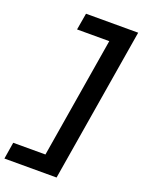

<svg xmlns="http://www.w3.org/2000/svg" viewBox="-179 -906 854 1131"><g transform="rotate(20 248.5 -340.0)"><path d="M-3 143 14 38H216L341 -718H139L157 -823H484L324 143Z"/></g></svg>

Font: Iosevka SS04 Extrabold Oblique
Style: Regular
Weight: 800
Italic angle: -9°
Monospace: yes
Designer: Belleve Invis
Foundry: Belleve Invis
Version: Version 19.0.0; ttfautohint (v1.8.4)